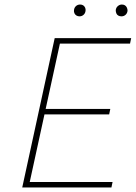

<svg xmlns="http://www.w3.org/2000/svg" viewBox="-20 -826 598 846"><path d="M471 0H78L221 -658H558L553 -634H244L111 -24H476ZM159 -322 164 -346H466L461 -322ZM330 -754Q323 -754 317 -757.5Q311 -761 308 -767.5Q305 -774 306 -781Q307 -792 314.5 -799Q322 -806 333 -806Q341 -806 346.5 -802.5Q352 -799 355 -792.5Q358 -786 357 -779Q356 -768 348.5 -761Q341 -754 330 -754ZM515 -754Q507 -754 501 -757.5Q495 -761 492.5 -767.5Q490 -774 490 -781Q491 -792 499 -799Q507 -806 517 -806Q525 -806 530.5 -802.5Q536 -799 539 -792.5Q542 -786 542 -779Q541 -768 533.5 -761Q526 -754 515 -754Z"/></svg>

Font: Ysabeau Infant Thin
Style: Italic
Weight: 250
Italic angle: -12°
Designer: Christian Thalmann (Catharsis Fonts)
Version: Version 2.001;gftools[0.9.30]; featfreeze: ss01,ss02,lnum